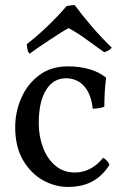

<svg xmlns="http://www.w3.org/2000/svg" viewBox="-20 -729 487 758"><path d="M412 -78Q385 -35 345 -13Q305 9 248 9Q197 9 149.5 -17.5Q102 -44 71 -96.5Q40 -149 40 -227Q40 -287 64 -342Q88 -397 134.5 -432Q181 -467 248 -467Q294 -467 332.5 -456Q371 -445 399 -422Q395 -393 393.5 -365Q392 -337 392 -308Q384 -304 370.5 -302Q357 -300 346 -300Q340 -358 312 -389Q284 -420 240 -420Q191 -420 162 -374Q133 -328 133 -242Q133 -192 149.5 -147.5Q166 -103 198 -75.5Q230 -48 276 -48Q308 -48 336.5 -63Q365 -78 387 -106Q395 -102 402 -94.5Q409 -87 412 -78ZM97 -517Q90 -524 88 -536Q86 -548 86 -555Q124 -584 166.5 -624.5Q209 -665 243 -705Q251 -707 260 -708Q269 -709 275 -709Q302 -672 339 -628.5Q376 -585 421 -541Q417 -535 408.5 -530Q400 -525 391 -523Q359 -546 321 -573.5Q283 -601 251 -618Q239 -612 218.5 -599Q198 -586 174.5 -570.5Q151 -555 130 -540.5Q109 -526 97 -517Z"/></svg>

Font: Vollkorn
Style: Regular
Weight: 400
Designer: Friedrich Althausen
Foundry: Friedrich Althausen
Version: Version 5.001